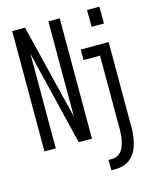

<svg xmlns="http://www.w3.org/2000/svg" viewBox="-132 -793 863 1079"><g transform="rotate(-15 300.0 -253.0)"><path d="M480.5 -705.5H552.5V-607.5H480.5ZM43.5 0V-700H118L254 -146V-700H320V0H243L109.5 -550V0ZM379 200V139.5H396.5Q443.5 139.5 464 98Q484.5 56.5 484.5 -7V-439H388.5V-500H551V-0.5Q551 51 537.5 96.8Q524 142.5 491.2 171.2Q458.5 200 401 200Z"/></g></svg>

Font: Trispace Condensed Light
Style: Regular
Weight: 300
Width: 3
Designer: Tyler Finck
Foundry: Etcetera Type Company
Version: Version 1.210; ttfautohint (v1.8.3)